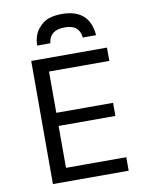

<svg xmlns="http://www.w3.org/2000/svg" viewBox="-91 -901 745 966"><g transform="rotate(-10 281.0 -417.5)"><path d="M100 0V-629H487V-561H179V-350H469V-283H179V-69H487V0ZM143 -700Q144 -752 170 -784Q196 -816 226 -825.5Q256 -835 292 -835Q433 -835 444 -700H376Q373 -732 353.5 -749Q334 -766 294 -766Q218 -766 210 -700Z"/></g></svg>

Font: Karmilla
Style: Regular
Weight: 400
Designer: Jonathan Pinhorn
Version: Version 1.000